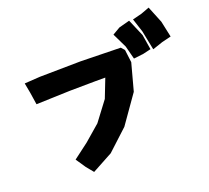

<svg xmlns="http://www.w3.org/2000/svg" viewBox="-143 -1039 1344 1233"><g transform="rotate(-20 529.0 -423.0)"><path d="M716.8 -773.4 764.6 -674.8 788.1 -584 854.5 -591.8 908.2 -604.5 891.6 -707 841.8 -823.2 768.6 -803.7ZM868.2 -822.3 898.4 -729.5 924.8 -597.7 994.1 -621.1 1057.6 -636.7 1034.2 -746.1 988.3 -859.4 930.7 -837.9ZM74.2 -673.8 86.9 -605.5 99.6 -522.5 331.1 -530.3 506.8 -532.2H573.2L523.4 -404.3L424.8 -273.4L317.4 -180.7L213.9 -102.5L258.8 -36.1L298.8 12.7L439.5 -63.5L580.1 -193.4L713.9 -383.8L763.7 -568.4L752.9 -655.3L732.4 -678.7L460 -684.6L180.7 -680.7Z"/></g></svg>

Font: MaokenAssortedSans-Lite
Style: Lite
Weight: 400
Version: Version 1.400